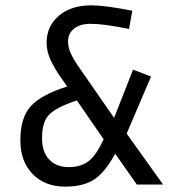

<svg xmlns="http://www.w3.org/2000/svg" viewBox="-20 -689 654 717"><path d="M321 -669Q346 -669 381.5 -664.5Q417 -660 474 -649L462 -581Q410 -591 377.5 -595.5Q345 -600 318 -600Q279 -600 256.5 -582Q234 -564 234 -533Q234 -513 244.5 -489.5Q255 -466 279 -432L406 -249L477 -429L544 -403L453 -190L589 0H491L410 -115Q373 -46 332 -19Q291 8 223 8Q148 8 102 -39Q56 -86 56 -165Q56 -249 94.5 -292Q133 -335 231 -366L214 -390Q182 -435 168 -467Q154 -499 154 -529Q154 -591 199.5 -630Q245 -669 321 -669ZM137 -173Q137 -122 163.5 -93.5Q190 -65 236 -65Q284 -65 312.5 -88.5Q341 -112 367 -169L267 -314Q192 -289 164.5 -262Q137 -235 137 -173Z"/></svg>

Font: Intel One Mono
Style: Regular
Weight: 400
Monospace: yes
Designer: Fred Shallcrass
Foundry: Frere-Jones Type LLC
Version: Version 1.400;hotconv 1.1.0;makeotfexe 2.6.0;FJTRelease1.4